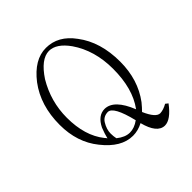

<svg xmlns="http://www.w3.org/2000/svg" viewBox="-190 -821 966 966"><g transform="rotate(-45 293.0 -338.0)"><path d="M285.6 -687.5Q372.6 -687.5 432.1 -605.5Q501.5 -514.6 501.5 -374Q501.5 -246.1 433.1 -154.3Q415.5 -132.8 399.9 -117.2Q430.2 -47.9 460.4 -47.9Q483.9 -48.8 511.2 -64.5L524.9 -53.7Q475.1 12.7 433.1 12.7Q379.4 11.7 355 -83Q319.8 -64.5 283.7 -64.5Q200.7 -64.5 129.4 -155.3Q61 -240.2 61 -364.3Q61 -502 132.3 -596.7Q202.6 -687.5 285.6 -687.5ZM277.8 -239.3Q246.6 -238.3 231 -213.9Q211.4 -182.6 211.4 -152.3Q211.4 -132.8 215.3 -115.2Q250.5 -86.9 283.7 -86.9Q315.9 -86.9 348.1 -110.4Q316.9 -239.3 277.8 -239.3ZM388.2 -148.4Q388.2 -149.4 389.2 -149.4Q450.7 -233.4 450.7 -374Q450.7 -504.9 386.2 -598.6Q338.4 -666 285.6 -666Q228 -665 171.4 -579.1Q111.8 -479.5 111.8 -364.3Q111.8 -236.3 173.3 -159.2Q179.2 -153.3 183.1 -146.5Q189 -171.9 201.7 -204.1Q230 -261.7 277.8 -261.7Q343.3 -260.7 388.2 -148.4Z"/></g></svg>

Font: BabelStone Tangut Wenhai
Style: Regular
Weight: 400
Designer: Andrew West
Foundry: BabelStone
Version: Version 1.002 May 21, 2016